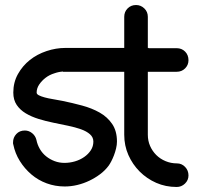

<svg xmlns="http://www.w3.org/2000/svg" viewBox="-20 -745 796 765"><path d="M475 -678Q475 -698 488.5 -711.5Q502 -725 522 -725Q541 -725 555 -711.5Q569 -698 569 -678V-554H572V-553H684Q704 -553 717.5 -539.5Q731 -526 731 -505Q731 -486 717.5 -472.5Q704 -459 684 -459H569V-208Q569 -184 578 -163.5Q587 -143 602.5 -127.5Q618 -112 639.5 -103Q661 -94 685 -94Q704 -94 717.5 -80Q731 -66 731 -46Q731 -27 717 -13.5Q703 0 684 0Q640 0 602.5 -16.5Q565 -33 536.5 -61.5Q508 -90 491.5 -127.5Q475 -165 475 -208V-459H231V-460Q214 -459 197 -453Q177 -447 161.5 -435Q146 -423 136 -408Q126 -393 126 -376Q126 -370 134.5 -365.5Q143 -361 157.5 -357Q172 -353 190.5 -350Q209 -347 229 -343Q268 -335 307 -324.5Q346 -314 377 -296.5Q408 -279 427 -251Q446 -223 446 -181Q446 -168 442.5 -153.5Q439 -139 434 -126Q429 -113 423.5 -102.5Q418 -92 413 -85Q399 -66 379 -51Q359 -36 336 -25Q313 -14 288 -8Q263 -2 238 -2Q200 -2 166 -14.5Q132 -27 105 -50Q78 -73 59 -103.5Q40 -134 33 -169Q32 -171 32 -173V-178Q32 -197 45 -211Q58 -225 79 -225Q95 -225 108 -214.5Q121 -204 125 -188Q129 -168 139 -151Q149 -134 164 -122Q179 -110 197.5 -103Q216 -96 237 -96Q258 -96 278.5 -102Q299 -108 315.5 -119.5Q332 -131 342 -146.5Q352 -162 352 -181Q352 -198 338.5 -210Q325 -222 302.5 -230Q280 -238 251 -244L193 -256Q163 -262 134 -271Q105 -280 82.5 -293.5Q60 -307 46.5 -327Q33 -347 33 -376Q33 -417 51.5 -450Q70 -483 99 -506Q128 -529 165.5 -541.5Q203 -554 240 -554H475Z"/></svg>

Font: VDS
Style: Regular
Weight: 400
Designer: artmaker
Foundry: artmaker
Version: Version 1.000 2009 initial release